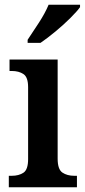

<svg xmlns="http://www.w3.org/2000/svg" viewBox="-20 -786 358 806"><path d="M17 0V-48H29Q59 -48 78.5 -61Q98 -74 98 -118V-420Q98 -462 78.5 -475Q59 -488 30 -488H20V-536H222V-120Q222 -75 242 -61.5Q262 -48 292 -48H303V0ZM96 -619Q117 -650 143.5 -691Q170 -732 184 -766H316V-756Q304 -739 275.5 -710.5Q247 -682 212.5 -653.5Q178 -625 150 -606H96Z"/></svg>

Font: Noto Serif Georgian SemiCondensed SemiBold
Style: Regular
Weight: 600
Width: 4
Designer: Monotype Design Team, Akaki Razmadze
Foundry: Google LLC
Version: Version 2.003; ttfautohint (v1.8.4.7-5d5b)